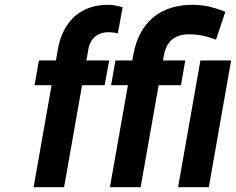

<svg xmlns="http://www.w3.org/2000/svg" viewBox="-20 -780 983 800"><path d="M433 -646C448 -645 461 -644 471 -641L491 -750C472 -755 453 -760 429 -760C320 -760 242 -695 221 -574L213 -528H142L124 -425H195L120 0H247L322 -425H416L435 -528H340L348 -574C356 -622 389 -646 433 -646ZM767 -637C813 -637 847 -627 880 -615L919 -731C875 -747 838 -760 781 -760C653 -760 560 -692 535 -550L531 -528H461L443 -425H513L438 0H566L641 -425H734L752 -528H659L663 -550C674 -610 711 -637 767 -637ZM850 0 943 -528H815L722 0Z"/></svg>

Font: Asimov
Style: NarIt
Weight: 500
Designer: Google
Version: Version 2.000980; 2014